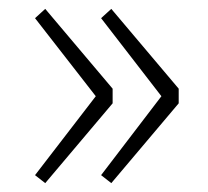

<svg xmlns="http://www.w3.org/2000/svg" viewBox="-20 -494 469 433"><path d="M82 -81 59 -99 196 -277 59 -453 82 -474 234 -294V-261ZM231 -81 208 -99 344 -277 208 -453 231 -474 383 -294V-261Z"/></svg>

Font: Noto Sans JP Thin Thin
Style: Regular
Weight: 250
Version: Version 2.004-H2;hotconv 1.0.118;makeotfexe 2.5.65603